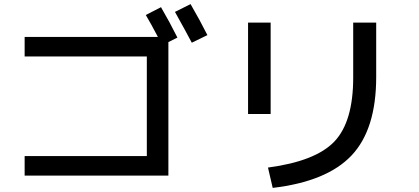

<svg xmlns="http://www.w3.org/2000/svg" viewBox="-20 -860 2040 935"><path d="M690 -787 764 -825Q806 -753 844 -677L800 -655V-5H100V-100H695V-585H100V-680H749Q715 -745 690 -787ZM832 -802 908 -840Q955 -759 990 -689L914 -652Q884 -709 832 -802Z M1812 -750V-485Q1812 -230 1692 -103Q1572 24 1308 55L1285 -44Q1518 -75 1609 -171.5Q1700 -268 1700 -482V-750ZM1188 -305V-750H1298V-305Z"/></svg>

Font: Mplus 1p Medium
Style: Regular
Weight: 500
Version: Version 1.061